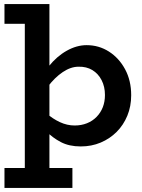

<svg xmlns="http://www.w3.org/2000/svg" viewBox="-20 -706 698 944"><path d="M377 14Q320 14 279 -7.5Q238 -29 208.5 -60Q179 -91 157 -118V-203Q179 -175 209 -148.5Q239 -122 274.5 -105.5Q310 -89 347 -89Q380 -89 407.5 -100Q435 -111 455 -131.5Q475 -152 485.5 -179Q496 -206 496 -239Q496 -280 479.5 -312Q463 -344 434 -361.5Q405 -379 366 -378Q328 -378 288.5 -351.5Q249 -325 214.5 -279Q180 -233 157 -172V-265Q180 -330 219.5 -379.5Q259 -429 308 -456.5Q357 -484 406 -484Q466 -484 515.5 -452.5Q565 -421 595 -365.5Q625 -310 625 -238Q625 -183 606 -137Q587 -91 553.5 -57.5Q520 -24 475 -5Q430 14 377 14ZM2 218V120H336V218ZM102 218V-589H2V-686H223V218Z"/></svg>

Font: BioRhyme ExtraBold
Style: Bold
Weight: 700
Version: Version 1.600;gftools[0.9.33]